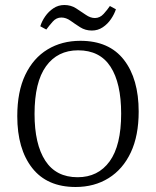

<svg xmlns="http://www.w3.org/2000/svg" viewBox="-20 -739 623 767"><path d="M282 8Q168 8 108.5 -68Q49 -144 49 -275Q49 -373 81 -440Q113 -507 170 -541.5Q227 -576 301 -576Q416 -576 475 -500Q534 -424 534 -293Q534 -197 502.5 -130Q471 -63 414 -27.5Q357 8 282 8ZM292 -538Q210 -538 164 -474.5Q118 -411 118 -284Q118 -163 161 -97Q204 -31 290 -31Q372 -31 418 -94.5Q464 -158 464 -285Q464 -407 421.5 -472.5Q379 -538 292 -538ZM347 -617Q321 -617 300.5 -630Q280 -643 262 -656Q244 -669 225 -669Q205 -669 190.5 -652.5Q176 -636 165 -621L141 -634Q147 -654 160.5 -673.5Q174 -693 193.5 -706Q213 -719 237 -719Q263 -719 283.5 -706Q304 -693 322.5 -680Q341 -667 359 -667Q379 -667 394 -683.5Q409 -700 419 -715L443 -702Q437 -683 423.5 -663Q410 -643 390.5 -630Q371 -617 347 -617Z"/></svg>

Font: Yrsa Light
Style: Regular
Weight: 300
Designer: Anna Giedrys (Yrsa+Rasa design), David Brezina (Yrsa art-direction, Rasa art-direction, design)
Foundry: Rosetta Type Foundry
Version: Version 2.004